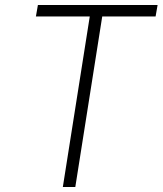

<svg xmlns="http://www.w3.org/2000/svg" viewBox="-20 -750 652 770"><path d="M232 0 340 -684H124L132 -730H612L604 -684H390L282 0Z"/></svg>

Font: NKDuy Mono Thin
Style: Italic
Weight: 100
Italic angle: -9°
Monospace: yes
Designer: NKDuy
Foundry: NKDuy
Version: Version 2.251; ttfautohint (v1.8.4.7-5d5b)